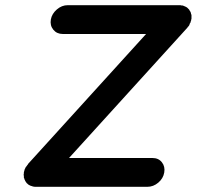

<svg xmlns="http://www.w3.org/2000/svg" viewBox="-20 -719 758 740"><path d="M718 -647Q718 -645 717 -644V-643Q717 -640 715 -636Q715 -633 714 -632Q712 -628 711 -627Q711 -625 709 -621Q707 -619 706 -617Q704 -616 702 -612L701 -611L246 -110H568Q591 -110 604 -93.5Q617 -77 613 -54Q609 -31 590 -15Q571 1 548 1H118Q111 1 108 0Q106 0 105 -1Q104 -1 98 -3Q97 -4 96 -4L90 -7L88 -9Q87 -9 87 -10Q86 -10 86 -11L84 -12Q83 -14 81 -16Q80 -17 79 -18.5Q78 -20 78 -21Q76 -23 76 -25Q74 -27 74 -30L73 -32L72 -34V-40V-42L71 -44Q71 -46 71.5 -48Q72 -50 72 -51V-54V-55Q74 -61 74 -62Q75 -64 75 -66L78 -72Q78 -73 79 -74.5Q80 -76 81 -77Q82 -78 83 -79Q84 -80 84 -81Q85 -83 88 -86V-87L543 -588H222Q199 -588 185.5 -604.5Q172 -621 176 -644Q180 -666 199 -682.5Q218 -699 241 -699H672H673Q677 -699 679 -698H683Q684 -698 686 -697Q688 -696 689 -696Q690 -696 691 -695Q692 -694 693 -694Q695 -694 697 -692Q698 -692 699.5 -691Q701 -690 702 -689L703 -688L705 -686L709 -682Q711 -678 711 -678Q712 -677 713 -675.5Q714 -674 714 -673Q714 -672 715 -671Q716 -670 716 -669Q716 -668 716 -666L717 -664Q717 -663 718 -661V-659V-653Z"/></svg>

Font: Quicksand
Style: Bold Italic
Weight: 700
Italic angle: -12°
Designer: Andrew Paglinawan
Foundry: Andrew Paglinawan
Version: 1.002